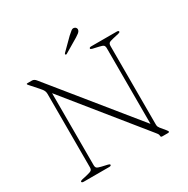

<svg xmlns="http://www.w3.org/2000/svg" viewBox="-188 -1018 1160 1184"><g transform="rotate(-30 392.0 -426.0)"><path d="M268 -8Q268 0 253.5 0H73Q58.5 0 58.5 -8Q58.5 -13.5 71.5 -16.5L113 -26Q136.5 -31.5 143.2 -37.5Q150 -43.5 150 -58.5V-581Q150 -593 145.5 -603.2Q141 -613.5 123.5 -633L76 -686.5Q69.5 -693.5 69.5 -696.5Q69.5 -700 77 -700H108Q123 -700 135 -685.5L607.5 -103V-641.5Q607.5 -656.5 600.8 -662.8Q594 -669 570.5 -674L529 -683.5Q516 -686.5 516 -692Q516 -700 530.5 -700H711Q725.5 -700 725.5 -692Q725.5 -686.5 712.5 -683.5L671 -674Q647.5 -669 640.8 -662.8Q634 -656.5 634 -641.5V-84.5Q634 -73.5 636.5 -67.8Q639 -62 644 -55.5L674.5 -18.5Q682 -9 682 -5Q682 0 671.5 0H632.5Q621.5 0 621.5 -9Q621.5 -16 619.2 -21Q617 -26 605.5 -40L176.5 -570.5V-58.5Q176.5 -43.5 183.2 -37.5Q190 -31.5 213.5 -26L255 -16.5Q268 -13.5 268 -8ZM448.5 -824Q464.5 -838.5 475 -846.5Q485.5 -854.5 497 -851Q506 -848 509.5 -840.8Q513 -833.5 510.5 -826Q507.5 -816.5 498.2 -809.5Q489 -802.5 476.5 -794.5L377 -735.5Q371.5 -731.5 367 -736Q363 -739 370 -746Z"/></g></svg>

Font: Fraunces 9pt Thin
Style: Regular
Weight: 100
Version: Version 1.000;[b76b70a41]